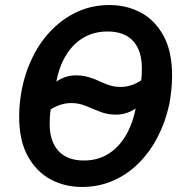

<svg xmlns="http://www.w3.org/2000/svg" viewBox="-20 -730 730 762"><path d="M305 12Q237 12 181 -18Q125 -48 90.5 -110Q56 -172 56 -268Q56 -296 59 -323.5Q62 -351 67 -377Q81 -447 111.5 -507.5Q142 -568 187.5 -613.5Q233 -659 290 -684.5Q347 -710 415 -710Q483 -710 539 -680Q595 -650 629 -588Q663 -526 663 -430Q663 -402 660 -373Q657 -344 652 -317Q637 -247 606 -187Q575 -127 530.5 -82.5Q486 -38 429 -13Q372 12 305 12ZM313 -93Q367 -93 408 -118Q449 -143 477 -188.5Q505 -234 518 -297L527 -343L545 -322Q526 -301 498.5 -288Q471 -275 441 -275Q422 -275 407 -278Q392 -281 377.5 -286.5Q363 -292 346 -299Q325 -309 305 -315Q285 -321 262 -321Q236 -321 209.5 -310.5Q183 -300 158 -279L189 -334L182 -300Q179 -284 178 -267Q177 -250 177 -239Q177 -170 211.5 -131.5Q246 -93 313 -93ZM407 -605Q354 -605 313 -581.5Q272 -558 244 -514Q216 -470 204 -408L196 -371L176 -383Q197 -405 224 -418Q251 -431 281 -431Q300 -431 315 -428Q330 -425 344.5 -420Q359 -415 376 -407Q397 -397 416.5 -391Q436 -385 459 -385Q485 -385 510 -395Q535 -405 566 -429L531 -364L537 -395Q542 -417 542.5 -431.5Q543 -446 543 -459Q543 -529 508.5 -567Q474 -605 407 -605Z"/></svg>

Font: IBM Plex Sans SemiBold
Style: Italic
Weight: 600
Italic angle: -11.31°
Designer: Mike Abbink, Paul van der Laan, Pieter van Rosmalen
Foundry: Bold Monday
Version: Version 3.201